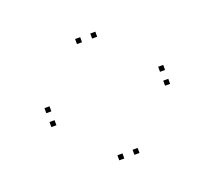

<svg xmlns="http://www.w3.org/2000/svg" viewBox="-89 -680 798 714"><g transform="rotate(-20 310.0 -323.0)"><path d="M545 -285.5V-305.5H525V-285.5ZM545 -340.5V-360.5H525V-340.5ZM95 -340.5V-360.5H75V-340.5ZM95 -285.5V-305.5H75V-285.5ZM290 -83V-103H270V-83ZM350 -83V-103H330V-83ZM350 -543V-563H330V-543ZM290 -543V-563H270V-543Z"/></g></svg>

Font: Monaspace Argon Dots Var
Style: Regular
Weight: 400
Designer: Riley Cran and the Lettermatic Team
Version: Version 1.100 (Monaspace Argon Dots)